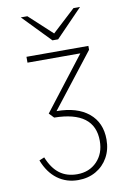

<svg xmlns="http://www.w3.org/2000/svg" viewBox="-101 -793 718 1066"><g transform="rotate(-10 257.5 -259.5)"><path d="M252 213Q185.5 213 135.2 175.8Q85 138.5 58 68L87 56Q112.5 119.5 153 149.8Q193.5 180 252 180Q320.5 180 363.8 135Q407 90 407 19Q407 -65 350.2 -107.8Q293.5 -150.5 180 -152L154 -179L385 -478H87V-511H436V-489L199 -185Q314.5 -185 379.8 -131.2Q445 -77.5 445 18Q445 75 420.2 119Q395.5 163 352 188Q308.5 213 252 213ZM245 -576 94 -732H131L261 -612L391 -732H428L277 -576Z"/></g></svg>

Font: Overpass Thin
Style: Regular
Weight: 250
Designer: Delve Withrington, Dave Bailey, Thomas Jockin
Foundry: Delve Fonts LLC
Version: Version 4.000